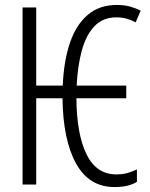

<svg xmlns="http://www.w3.org/2000/svg" viewBox="-20 -744 603 774"><path d="M441 10Q339 10 286.5 -85Q234 -180 232 -348H126V0H71V-714H126V-399H233Q237 -497 261.5 -570Q286 -643 333 -683.5Q380 -724 451 -724Q481 -724 504.5 -717.5Q528 -711 547 -701L527 -654Q508 -664 489.5 -669Q471 -674 448 -674Q395 -674 361 -638.5Q327 -603 310 -541Q293 -479 289 -399H489V-348H288Q289 -204 328.5 -122.5Q368 -41 449 -41Q477 -41 497 -47.5Q517 -54 532 -61V-11Q516 -1 494 4.5Q472 10 441 10Z"/></svg>

Font: Noto Sans Mono SemiCondensed Light
Style: Regular
Weight: 300
Width: 4
Designer: Monotype Design Team
Foundry: Monotype Imaging Inc.
Version: Version 2.014; ttfautohint (v1.8.4.7-5d5b)